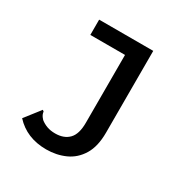

<svg xmlns="http://www.w3.org/2000/svg" viewBox="-150 -585 850 882"><g transform="rotate(30 275.0 -144.0)"><path d="M213 175Q109 175 46 106L103 33L109 25L116 30Q117 38 120 45.5Q123 53 134 65Q149 77 168 84Q187 91 212 91Q258 91 284 64.5Q310 38 310 -22V-382H126V-463H413V-29Q413 44 385.5 89Q358 134 312.5 154.5Q267 175 213 175Z"/></g></svg>

Font: Inconsolata SemiExpanded SemiBold
Style: Regular
Weight: 600
Width: 6
Monospace: yes
Designer: Raph Levien, Cyreal, Brenton Simpson
Foundry: Raph Levien, Cyreal, Google
Version: Version 3.001; ttfautohint (v1.8.2.53-6de2)